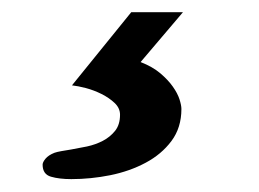

<svg xmlns="http://www.w3.org/2000/svg" viewBox="-20 -27 418 310"><path d="M275.4 -7.3 207 73.2Q226.1 80.6 238.8 91.3Q251.5 102.1 259 112.8Q266.6 123.5 269.8 133.3Q272.9 143.1 272.9 148.9Q272.9 179.2 256.8 200.7Q240.7 222.2 215.1 235.8Q189.5 249.5 158 255.9Q126.5 262.2 95.2 262.2Q75.7 262.2 62.3 258.3Q48.8 254.4 48.8 238.8Q48.8 234.9 53.5 229.2Q58.1 223.6 67.9 219.7Q71.8 218.3 79.1 217Q86.4 215.8 94.7 214.4Q106.4 212.4 120.4 209.5Q134.3 206.5 146 200.4Q157.7 194.3 165.8 184.3Q173.8 174.3 173.8 158.2Q173.8 147.5 165 139.2Q156.2 130.9 144 124.8Q131.8 118.7 118.7 115.2Q105.5 111.8 96.2 110.8L191.9 -7.3Z"/></svg>

Font: Cardo
Style: Bold
Weight: 700
Designer: David J. Perry
Foundry: David J. Perry
Version: Version 1.0011